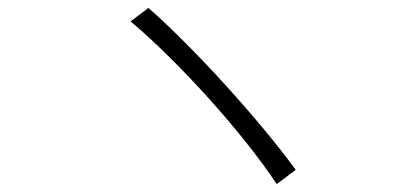

<svg xmlns="http://www.w3.org/2000/svg" viewBox="-20 -585 1040 485"><path d="M355 -565 310 -531C433 -427 593 -250 679 -120L727 -156C636 -281 471 -463 355 -565Z"/></svg>

Font: Noto Sans JP Light
Style: Regular
Weight: 300
Designer: Ryoko NISHIZUKA (kana & ideographs); Paul D. Hunt (Latin, Greek & Cyrillic); Wenlong ZHANG (bopomofo); Sandoll Communica
Foundry: Adobe Systems Incorporated
Version: Version 1.004;PS 1.004;hotconv 1.0.82;makeotf.lib2.5.63406